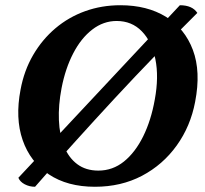

<svg xmlns="http://www.w3.org/2000/svg" viewBox="-20 -705 782 734"><path d="M342.8 9Q237.6 9 166.6 -38.5Q95.6 -85.9 66.6 -169.5Q37.6 -253.2 58.6 -362.5Q72.1 -435.3 106.7 -494.7Q141.3 -554 191.8 -596.8Q242.4 -639.6 305.5 -662.3Q368.6 -685 440.2 -685Q542.4 -685 614.4 -640.8Q686.4 -596.5 717.4 -514Q748.4 -431.4 726 -315.8Q708.4 -222.4 655.6 -148.8Q602.7 -75.1 522.9 -33Q443 9 342.8 9ZM356.1 -52.8Q410.6 -52.8 453.8 -87.5Q497 -122.3 527.4 -183.7Q557.7 -245.1 571.8 -324.8Q587.7 -411.1 574 -478.7Q560.3 -546.3 522 -585.5Q483.8 -624.8 425.9 -624.8Q375.3 -624.8 332.6 -591.9Q289.9 -559 259.9 -501Q229.8 -443.1 215.3 -367.9Q202.8 -302.6 205.2 -245.6Q207.5 -188.6 225 -145.3Q242.4 -102 275.3 -77.4Q308.1 -52.8 356.1 -52.8ZM114 9Q92.7 9 74.7 -0.4Q56.7 -9.7 50.2 -25.4L667.6 -685Q715.3 -685 734.4 -655.6Q656 -577.8 576 -495.2Q496 -412.6 417.5 -327.9Q339 -243.1 262.4 -158.2Q185.8 -73.4 114 9Z"/></svg>

Font: Vollkorn
Style: Italic
Weight: 400
Italic angle: -11°
Designer: Friedrich Althausen
Foundry: Friedrich Althausen
Version: Version 5.001